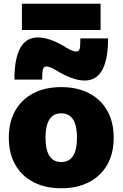

<svg xmlns="http://www.w3.org/2000/svg" viewBox="-20 -995 654 1025"><path d="M307 10Q221 10 158 -23Q95 -56 61 -116.5Q27 -177 27 -260Q27 -343 61 -403.5Q95 -464 158 -497Q221 -530 307 -530Q393 -530 456 -497Q519 -464 553 -403.5Q587 -343 587 -260Q587 -177 553 -116.5Q519 -56 456 -23Q393 10 307 10ZM307 -130Q349 -130 370 -162.5Q391 -195 391 -260Q391 -325 370 -357.5Q349 -390 307 -390Q265 -390 244 -357.5Q223 -325 223 -260Q223 -195 244 -162.5Q265 -130 307 -130ZM432 -565Q401 -565 363 -578.5Q325 -592 284 -617Q265 -629 251.5 -634.5Q238 -640 227 -640Q214 -640 209.5 -626.5Q205 -613 205 -570H57Q57 -795 182 -795Q214 -795 251.5 -782Q289 -769 330 -743Q350 -731 363 -725.5Q376 -720 387 -720Q401 -720 405 -733.5Q409 -747 409 -790H557Q557 -565 432 -565ZM97 -835V-975H517V-835Z"/></svg>

Font: M PLUS 2 Black
Style: Regular
Weight: 900
Designer: Coji Morishita
Foundry: UNDERFOREST DESIGN
Version: Version 1.001